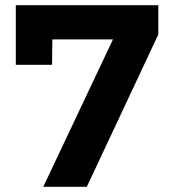

<svg xmlns="http://www.w3.org/2000/svg" viewBox="-20 -721 657 741"><path d="M41 -701H591V-588L315 0H147L416 -569H182L181 -471H41Z"/></svg>

Font: Argentum Sans SemiBold
Style: Regular
Weight: 600
Designer: Julieta Ulanovsky (Modified by Cristiano Sobral)
Foundry: Julieta Ulanovsky
Version: Version 5.001;November 22, 2018;FontCreator 11.5.0.2425 64-b